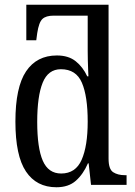

<svg xmlns="http://www.w3.org/2000/svg" viewBox="-20 -780 569 810"><path d="M218 10Q134 10 89.5 -56.5Q45 -123 45 -267Q45 -412 90 -479Q135 -546 220 -546Q269 -546 299.5 -521.5Q330 -497 348 -458H353Q353 -460 352 -481Q351 -502 350.5 -526.5Q350 -551 350 -565V-714H206Q174 -714 159 -700Q144 -686 137 -640L133 -610H91V-760H438V-111Q438 -66 457.5 -53.5Q477 -41 506 -41H514V0H364L354 -91H351Q331 -45 300 -17.5Q269 10 218 10ZM238 -48Q299 -48 324.5 -106Q350 -164 350 -267Q350 -374 325.5 -431Q301 -488 237 -488Q183 -488 160 -431Q137 -374 137 -266Q137 -156 160.5 -102Q184 -48 238 -48Z"/></svg>

Font: Noto Serif Condensed
Style: Regular
Weight: 400
Width: 3
Designer: Monotype Design Team
Foundry: Monotype Imaging Inc.
Version: Version 2.013; ttfautohint (v1.8.4.7-5d5b)